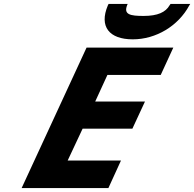

<svg xmlns="http://www.w3.org/2000/svg" viewBox="-20 -956 987 976"><path d="M595 -140H324L400 -302H653L717 -440H464L526 -575H797L861 -714H420L90 0H531ZM629 -936H532L528 -928C483 -821 535 -756 655 -756C773 -756 886 -824 942 -928L947 -936H847L842 -929C822 -894 782 -875 710 -875C642 -875 608 -882 626 -929Z"/></svg>

Font: Passageway
Style: BdSuIt
Weight: 700
Foundry: Ascender Corporation
Version: Version 1.11